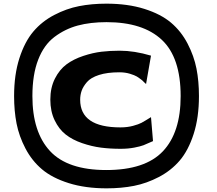

<svg xmlns="http://www.w3.org/2000/svg" viewBox="-20 -791 1183 1049"><path d="M255 -247Q255 -312 280 -361.5Q305 -411 343.5 -439.5Q382 -468 435 -485.5Q488 -503 535 -508.5Q582 -514 634 -514Q714 -514 805 -487L778 -332Q774 -336 767 -342Q760 -348 757 -352Q739 -366 727.5 -373Q716 -380 690 -388Q664 -396 632 -396Q566 -396 521 -381.5Q476 -367 455 -342.5Q434 -318 426 -295Q418 -272 418 -246Q418 -95 638 -95Q676 -95 707 -103.5Q738 -112 753 -120Q768 -128 805 -151L816 -20Q781 -4 764 2.5Q747 9 713.5 15.5Q680 22 639 22Q581 22 531 15.5Q481 9 428.5 -9Q376 -27 339 -56Q302 -85 278.5 -134Q255 -183 255 -247ZM57 -266Q57 -383 86 -473Q115 -563 162 -618.5Q209 -674 276 -709Q343 -744 412 -757.5Q481 -771 561 -771Q678 -771 768.5 -742.5Q859 -714 914.5 -667Q970 -620 1005 -552.5Q1040 -485 1053.5 -416Q1067 -347 1067 -266Q1067 -149 1038 -59Q1009 31 962 86Q915 141 848 176Q781 211 712 224.5Q643 238 563 238Q446 238 355.5 209.5Q265 181 209.5 134Q154 87 119 20Q84 -47 70.5 -116Q57 -185 57 -266ZM157 -266Q157 -70 253 34Q349 138 561 138Q773 138 870 35.5Q967 -67 967 -266Q967 -477 864 -573.5Q761 -670 562 -670Q474 -670 405 -651.5Q336 -633 278 -589.5Q220 -546 188.5 -464.5Q157 -383 157 -266Z"/></svg>

Font: Coval
Style: Black
Weight: 1000
Foundry: Context Ltd
Version: Version 001.000